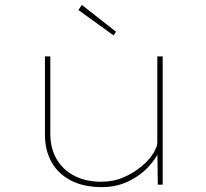

<svg xmlns="http://www.w3.org/2000/svg" viewBox="-20 -756 843 786"><path d="M397 10Q323 10 270.5 -17Q218 -44 191 -92.5Q164 -141 164 -204V-525H186V-209Q186 -148 212.5 -103.5Q239 -59 286 -35.5Q333 -12 394 -12Q444 -12 485.5 -30Q527 -48 558.5 -74Q590 -100 607 -127.5Q624 -155 624 -172V-525H646V0H626L624 -150L637 -153Q625 -114 591 -76.5Q557 -39 507.5 -14.5Q458 10 397 10ZM445 -611 301 -715 315 -736 455 -626Z"/></svg>

Font: Lexend Peta Thin
Style: Regular
Weight: 250
Version: Version 1.007